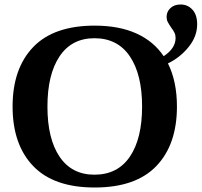

<svg xmlns="http://www.w3.org/2000/svg" viewBox="-20 -824 897 854"><path d="M727 -542Q767 -462 767 -350Q767 -181 675.5 -85.5Q584 10 401 10Q219 10 127.5 -85.5Q36 -181 36 -350Q36 -519 127.5 -614.5Q219 -710 401 -710Q510 -710 587 -675Q664 -640 708 -574Q761 -609 761 -655Q761 -668 756 -678.5Q751 -689 741 -702Q731 -717 726 -726.5Q721 -736 721 -749Q721 -772 738 -788Q755 -804 783 -804Q815 -804 836 -781Q857 -758 857 -716Q857 -662 819 -615Q781 -568 727 -542ZM612 -350Q612 -493 557.5 -573.5Q503 -654 400 -654Q299 -654 245 -573.5Q191 -493 191 -350Q191 -207 245 -127Q299 -47 400 -47Q503 -47 557.5 -127Q612 -207 612 -350Z"/></svg>

Font: Taviraj DemiBold
Style: Regular
Weight: 600
Designer: Katatrad Team
Foundry: CadsonDemak
Version: Version 1.030